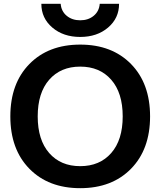

<svg xmlns="http://www.w3.org/2000/svg" viewBox="-20 -973 838 1003"><path d="M196 -953H297Q300 -914 328.5 -890.5Q357 -867 399 -867Q441 -867 469.5 -890.5Q498 -914 501 -953H602Q602 -878 544.5 -829Q487 -780 399 -780Q311 -780 253.5 -829Q196 -878 196 -953ZM133.5 -638.5Q233 -740 399 -740Q565 -740 664.5 -638.5Q764 -537 764 -365Q764 -193 664.5 -91.5Q565 10 399 10Q233 10 133.5 -91.5Q34 -193 34 -365Q34 -537 133.5 -638.5ZM237 -173.5Q297 -105 399 -105Q501 -105 561 -173.5Q621 -242 621 -365Q621 -488 561 -556.5Q501 -625 399 -625Q297 -625 237 -556.5Q177 -488 177 -365Q177 -242 237 -173.5Z"/></svg>

Font: M PLUS 1p
Style: Bold
Weight: 700
Version: Version 1.062